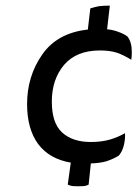

<svg xmlns="http://www.w3.org/2000/svg" viewBox="-20 -603 488 682"><path d="M423.8 -129.9Q400.4 -116.2 371.1 -107.4Q340.8 -98.6 302.7 -98.6Q237.3 -98.6 200.2 -132.8Q164.1 -166 164.1 -242.2Q164.1 -321.3 208 -373Q252 -423.8 335 -423.8Q369.1 -423.8 394.5 -416Q419.9 -407.2 446.3 -390.6Q448.2 -403.3 448.2 -416Q448.2 -425.8 447.3 -435.5Q444.3 -459 432.6 -473.6Q418.9 -483.4 399.4 -490.2Q380.9 -497.1 360.4 -499Q363.3 -527.3 370.1 -583Q348.6 -583 332 -581.1Q316.4 -578.1 300.8 -573.2Q297.9 -547.9 292 -498Q183.6 -486.3 129.9 -409.2Q76.2 -332 76.2 -233.4Q76.2 -145.5 115.2 -91.8Q155.3 -38.1 231.4 -25.4Q227.5 1 220.7 52.7Q226.6 55.7 235.4 57.6Q243.2 58.6 256.8 58.6Q272.5 58.6 281.2 57.6Q290 55.7 294.9 52.7Q297.9 28.3 302.7 -22.5Q335 -23.4 358.4 -30.3Q381.8 -38.1 401.4 -49.8Q414.1 -63.5 419.9 -86.9Q425.8 -111.3 423.8 -129.9Z"/></svg>

Font: cl
Style: Italic
Weight: 400
Designer: Mitja Miklavcic
Version: Version 7.504; 2011; Build 1022